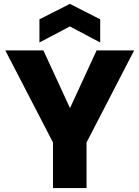

<svg xmlns="http://www.w3.org/2000/svg" viewBox="-20 -959 711 979"><path d="M250.2 -232.5 7.1 -701.9H201.2L370.2 -335.9H303.9L472.5 -701.9H664L421.3 -232.5V0H250.2ZM490.9 -860.5V-742.4L336.3 -824.2L181.1 -742.4V-860.5L336.3 -939.2Z"/></svg>

Font: Poppins Variable
Style: Regular
Weight: 100
Designer: Jonny Pinhorn
Foundry: Indian Type Foundry
Version: Version 6.000